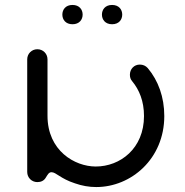

<svg xmlns="http://www.w3.org/2000/svg" viewBox="-20 -736 747 776"><path d="M172 -496C172 -519 154 -537 131 -537C108 -537 90 -519 90 -496V-41C90 -18 108 0 131 0C146 0 158 -6 165 -18C172 -29 177 -40 188 -40C207 -40 224 -14 283 5C311 15 340 20 369 20C510 20 644 -94 644 -267C644 -343 620 -410 577 -461C569 -470 558 -475 545 -475C522 -475 505 -457 505 -434C505 -423 508 -415 514 -408C543 -373 562 -327 562 -267C562 -136 466 -63 367 -63C282 -63 172 -127 172 -268ZM232 -677C232 -657 245 -638 273 -638C301 -638 314 -657 314 -677C314 -697 301 -716 273 -716C245 -716 232 -697 232 -677ZM392 -677C392 -657 405 -638 433 -638C461 -638 474 -657 474 -677C474 -697 461 -716 433 -716C405 -716 392 -697 392 -677Z"/></svg>

Font: Fabada
Style: Regular
Weight: 400
Designer: deFharo
Foundry: deFharo.com
Version: Version 4.000 2011 initial release